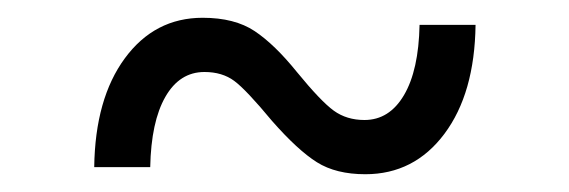

<svg xmlns="http://www.w3.org/2000/svg" viewBox="-20 -441 640 216"><path d="M391 -245Q358 -245 336.5 -258.5Q315 -272 286 -305Q257 -340 243.5 -350Q230 -360 210 -360Q182 -360 166 -332Q150 -304 149 -253H86Q87 -330 120.5 -375.5Q154 -421 208 -421Q244 -421 266.5 -406Q289 -391 314 -360Q341 -327 355.5 -316.5Q370 -306 390 -306Q418 -306 434.5 -334Q451 -362 452 -413H515Q514 -336 480 -290.5Q446 -245 391 -245Z"/></svg>

Font: Geist Mono Light
Style: Regular
Weight: 300
Monospace: yes
Designer: Basement.studio, Andrés Briganti, Mateo Zaragoza
Foundry: Basement.studio, Vercel, Andrés Briganti, Guido Ferreyra, Mateo Zaragoza
Version: Version 1.500; ttfautohint (v1.8.4.7-5d5b)